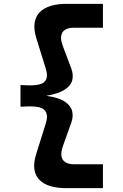

<svg xmlns="http://www.w3.org/2000/svg" viewBox="-20 -853 640 998"><path d="M324 125Q278.5 125 243 114.8Q207.5 104.5 185.8 82.8Q164 61 158.8 27.2Q153.5 -6.5 168.5 -53.5L217.5 -209.5Q229 -246.5 221 -265.2Q213 -284 196.5 -291Q185 -296 169.8 -298Q154.5 -300 134.2 -300Q114 -300 86.5 -298.5V-411Q112.5 -409.5 132.2 -409.2Q152 -409 167.2 -411Q182.5 -413 194 -417Q214.5 -425 221.5 -444.5Q228.5 -464 217 -499.5L169 -654Q154.5 -700.5 160 -734.5Q165.5 -768.5 187.2 -790.2Q209 -812 244 -822.5Q279 -833 324 -833H515V-709H366Q319 -709 304.2 -683.8Q289.5 -658.5 306.5 -614L350 -498.5Q362.5 -465.5 355.8 -437Q349 -408.5 316.8 -387.2Q284.5 -366 220 -355Q284 -346.5 316 -325.2Q348 -304 355 -275.5Q362 -247 350.5 -215.5L307 -93.5Q296 -62.5 299.5 -41.2Q303 -20 320.2 -9.5Q337.5 1 366 1H515V125Z"/></svg>

Font: Spline Sans Mono
Style: Regular
Weight: 400
Monospace: yes
Designer: Eben Sorkin, Mirko Velimirovic
Foundry: Sorkin Type
Version: Version 1.004